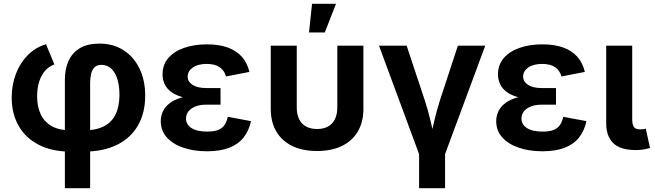

<svg xmlns="http://www.w3.org/2000/svg" viewBox="-20 -786 3447 1010"><path d="M321.3 204.1V-367.2Q321.3 -422.9 340.6 -465.6Q359.9 -508.3 399.9 -532.5Q439.9 -556.6 503.4 -556.6Q575.7 -556.6 629.6 -522Q683.6 -487.3 713.6 -425.8Q743.7 -364.3 743.7 -282.7Q743.7 -191.4 705.3 -125.2Q667 -59.1 594.5 -23.7Q522 11.7 419.4 11.7H353.5Q253.9 11.7 184.1 -24.2Q114.3 -60.1 77.9 -124.3Q41.5 -188.5 41.5 -272.9Q41.5 -338.4 63.2 -396.2Q85 -454.1 125.5 -495.4Q166 -536.6 222.2 -553.2L266.1 -446.8Q238.3 -437.5 218 -414.8Q197.8 -392.1 186.5 -357.7Q175.3 -323.2 175.3 -279.8Q175.3 -224.1 194.6 -183.8Q213.9 -143.6 253.4 -121.8Q293 -100.1 353.5 -100.1H419.4Q483.9 -100.1 525.9 -121.3Q567.9 -142.6 588.1 -184.6Q608.4 -226.6 608.4 -288.1Q608.4 -334.5 597.4 -369.9Q586.4 -405.3 565.2 -425Q543.9 -444.8 513.7 -444.8Q489.7 -444.8 476.8 -431.6Q463.9 -418.5 459 -396.5Q454.1 -374.5 454.1 -348.1V204.1Z M1068.8 9.8Q999.5 9.8 944.3 -9Q889.2 -27.8 857.4 -63.2Q825.7 -98.6 825.7 -148.4Q825.7 -175.8 837.2 -200.4Q848.6 -225.1 874 -244.1Q899.4 -263.2 939.9 -274.4Q980.5 -285.6 1038.1 -285.6H1140.1V-235.4H1065.9Q1031.7 -235.4 1007.8 -225.8Q983.9 -216.3 971.2 -200Q958.5 -183.6 958.5 -162.1Q958.5 -131.3 987.1 -112.5Q1015.6 -93.8 1070.3 -93.8Q1105.5 -93.8 1127.2 -102.3Q1148.9 -110.8 1160.9 -128.2Q1172.9 -145.5 1178.2 -171.4L1300.3 -148.9Q1289.6 -98.1 1261.2 -62.5Q1232.9 -26.9 1185.3 -8.5Q1137.7 9.8 1068.8 9.8ZM1038.1 -264.2Q983.4 -264.2 944.8 -273.9Q906.2 -283.7 881.8 -301.5Q857.4 -319.3 846.2 -343.3Q835 -367.2 835 -394.5Q835 -445.3 865.2 -480.5Q895.5 -515.6 948.5 -534.2Q1001.5 -552.7 1067.9 -552.7Q1131.3 -552.7 1177.2 -536.4Q1223.1 -520 1252 -487.8Q1280.8 -455.6 1292 -407.7L1168.9 -383.8Q1160.6 -414.6 1136 -432.1Q1111.3 -449.7 1067.4 -449.7Q1020.5 -449.7 993.9 -430.7Q967.3 -411.6 967.3 -383.3Q967.3 -356.4 992.9 -339.6Q1018.6 -322.8 1065.9 -322.8H1140.1V-264.2Z M1647.5 8.3Q1571.8 8.3 1517.3 -18.1Q1462.9 -44.4 1433.6 -94.2Q1404.3 -144 1404.3 -213.4V-545.9H1541V-221.7Q1541 -184.6 1553.5 -159.2Q1565.9 -133.8 1589.8 -120.6Q1613.8 -107.4 1647.9 -107.4Q1682.1 -107.4 1705.8 -120.6Q1729.5 -133.8 1741.9 -159.2Q1754.4 -184.6 1754.4 -221.7V-545.9H1891.6V-213.4Q1891.6 -144 1862.3 -94.2Q1833 -44.4 1778.3 -18.1Q1723.6 8.3 1647.5 8.3ZM1605.5 -615.2 1621.6 -766.1H1747.6L1688.5 -615.2Z M2186.5 29.8 1973.6 -545.9H2119.1L2215.3 -255.9Q2232.4 -203.1 2244.9 -149.7Q2257.3 -96.2 2270.5 -40H2239.3Q2252 -96.2 2264.4 -149.7Q2276.9 -203.1 2293.5 -255.9L2388.7 -545.9H2532.7L2319.3 29.8ZM2184.6 204.1V-3.9H2321.3V204.1Z M2833.5 9.8Q2764.2 9.8 2709 -9Q2653.8 -27.8 2622.1 -63.2Q2590.3 -98.6 2590.3 -148.4Q2590.3 -175.8 2601.8 -200.4Q2613.3 -225.1 2638.7 -244.1Q2664.1 -263.2 2704.6 -274.4Q2745.1 -285.6 2802.7 -285.6H2904.8V-235.4H2830.6Q2796.4 -235.4 2772.5 -225.8Q2748.5 -216.3 2735.8 -200Q2723.1 -183.6 2723.1 -162.1Q2723.1 -131.3 2751.7 -112.5Q2780.3 -93.8 2835 -93.8Q2870.1 -93.8 2891.8 -102.3Q2913.6 -110.8 2925.5 -128.2Q2937.5 -145.5 2942.9 -171.4L3064.9 -148.9Q3054.2 -98.1 3025.9 -62.5Q2997.6 -26.9 2950 -8.5Q2902.3 9.8 2833.5 9.8ZM2802.7 -264.2Q2748 -264.2 2709.5 -273.9Q2670.9 -283.7 2646.5 -301.5Q2622.1 -319.3 2610.8 -343.3Q2599.6 -367.2 2599.6 -394.5Q2599.6 -445.3 2629.9 -480.5Q2660.2 -515.6 2713.1 -534.2Q2766.1 -552.7 2832.5 -552.7Q2896 -552.7 2941.9 -536.4Q2987.8 -520 3016.6 -487.8Q3045.4 -455.6 3056.6 -407.7L2933.6 -383.8Q2925.3 -414.6 2900.6 -432.1Q2876 -449.7 2832 -449.7Q2785.2 -449.7 2758.5 -430.7Q2731.9 -411.6 2731.9 -383.3Q2731.9 -356.4 2757.6 -339.6Q2783.2 -322.8 2830.6 -322.8H2904.8V-264.2Z M3324.7 3.4Q3244.6 3.4 3206.8 -32.2Q3168.9 -67.9 3168.9 -138.2V-545.9H3305.7V-158.7Q3305.7 -130.4 3314.7 -117.9Q3323.7 -105.5 3346.7 -105.5Q3358.9 -105.5 3365.5 -106.4Q3372.1 -107.4 3377 -109.4L3399.4 -7.8Q3387.7 -3.9 3368.2 -0.2Q3348.6 3.4 3324.7 3.4Z"/></svg>

Font: Inter
Style: 650
Weight: 650
Designer: Rasmus Andersson
Foundry: rsms
Version: Version 4.001;git-66647c0bb